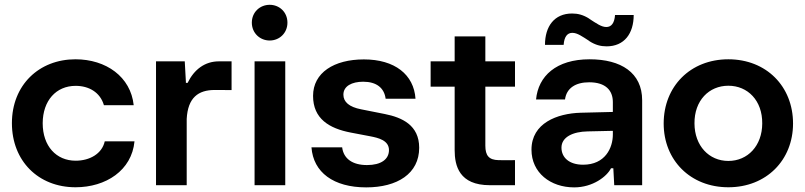

<svg xmlns="http://www.w3.org/2000/svg" viewBox="-20 -790 3434 819"><path d="M302.2 8.8C431.6 8.8 542 -63 553.7 -187H426.8C415 -133.8 362.3 -104.5 302.7 -104.5C220.2 -104.5 162.1 -166.5 162.1 -264.6C162.6 -360.8 219.2 -423.8 302.7 -423.8C358.9 -423.8 407.2 -396.5 423.3 -341.3H550.3C537.6 -462.4 432.6 -537.1 301.8 -537.1C146.5 -537.1 30.8 -427.2 30.8 -264.6C30.8 -104 143.1 8.8 302.2 8.8Z M768.1 -528.3H645.5V0H776.4V-282.7C781.2 -373.5 825.7 -406.2 896 -406.2C921.9 -406.2 944.8 -406.2 967.8 -405.8V-528.3C950.2 -528.8 935.1 -528.3 913.6 -528.3C854 -528.3 808.1 -493.7 780.3 -436.5H772.9V-441.4Z M1065.9 -528.3V0H1196.8V-528.3ZM1054.2 -693.4C1054.2 -648.9 1088.9 -617.2 1130.4 -617.2C1171.9 -617.2 1206.1 -648.9 1206.1 -693.4C1206.1 -738.3 1171.9 -769.5 1130.4 -769.5C1088.9 -769.5 1054.2 -738.3 1054.2 -693.4Z M1542 9.3C1674.8 9.3 1768.1 -49.3 1768.1 -159.7C1768.1 -256.3 1694.8 -289.1 1621.1 -303.7L1520.5 -323.7C1469.7 -333.5 1444.8 -355 1444.8 -386.2C1444.8 -422.9 1481 -441.4 1529.3 -441.4C1585.9 -441.4 1619.1 -415 1625 -368.7H1752.4C1745.6 -471.7 1664.1 -536.6 1532.2 -536.6C1404.8 -536.6 1315.4 -480 1315.4 -380.9C1315.4 -283.2 1384.8 -242.2 1475.6 -224.6L1560.1 -208.5C1593.3 -202.1 1639.2 -191.4 1639.2 -149.9C1639.2 -110.4 1605.5 -85.9 1545.4 -85.9C1483.4 -85.9 1445.3 -113.3 1439.5 -161.6H1308.6C1316.4 -54.7 1402.8 9.3 1542 9.3Z M2069.8 0H2176.8V-106.9C2158.2 -106.4 2130.4 -106.4 2106.4 -106.9C2065.9 -107.9 2050.3 -126 2050.3 -168.5V-420.4H2176.8V-528.3H2050.3V-634.8H1919.4V-528.3H1816.9V-420.4H1919.4V-149.9C1919.4 -83 1938.5 0 2069.8 0Z M2429.2 9.3C2508.3 9.3 2568.4 -36.6 2586.4 -72.3H2596.2L2600.1 0H2719.2V-362.3C2719.2 -480 2628.9 -537.1 2495.1 -537.1C2352.5 -537.1 2275.9 -465.3 2266.6 -365.7H2390.1C2396.5 -414.1 2435.1 -439 2493.2 -439C2563.5 -439 2594.2 -404.3 2594.2 -354.5V-312.5L2457 -309.1C2356.9 -306.2 2247.1 -265.1 2247.1 -151.4C2247.1 -53.2 2328.1 9.3 2429.2 9.3ZM2304.7 -598.6H2384.3C2386.7 -633.3 2399.9 -649.9 2421.4 -649.9C2442.9 -649.9 2463.9 -634.3 2493.7 -615.2V-614.7C2519.5 -598.1 2542.5 -592.3 2567.4 -592.3C2643.1 -592.3 2683.1 -647 2683.1 -726.1H2603.5C2601.1 -691.4 2587.9 -674.8 2566.4 -674.8C2544.9 -674.8 2523.9 -690.4 2494.1 -709.5V-710C2468.3 -726.6 2445.3 -732.4 2420.4 -732.4C2344.7 -732.4 2304.7 -677.7 2304.7 -598.6ZM2375 -160.2C2375 -205.6 2424.3 -228.5 2486.8 -229.5L2594.2 -231.9V-216.3C2594.2 -159.2 2561.5 -87.4 2467.3 -87.4C2407.7 -87.4 2375 -118.2 2375 -160.2Z M3086.9 8.8C3249 8.8 3362.8 -106.9 3362.8 -263.2C3362.8 -421.4 3249 -537.1 3086.9 -537.1C2924.8 -537.1 2811 -421.4 2811 -263.2C2811 -106.9 2924.8 8.8 3086.9 8.8ZM2942.4 -263.2C2941.4 -361.3 3004.4 -424.3 3086.9 -424.3C3169.4 -424.3 3232.4 -361.3 3231.4 -263.2C3231 -168 3169.4 -103.5 3086.9 -103.5C3004.4 -103.5 2942.9 -168 2942.4 -263.2Z"/></svg>

Font: Faust Sans Bold
Style: Regular
Weight: 700
Designer: Andreas Faust
Version: Version 1.003;Glyphs 3.1.2 (3151)